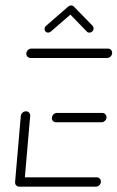

<svg xmlns="http://www.w3.org/2000/svg" viewBox="-20 -701 441 721"><path d="M36.7 -18.1 58.1 -265.6Q58.9 -273 64.6 -278Q70.4 -283 77.4 -283Q84.8 -283 89.4 -277.8Q94.1 -272.6 93.3 -265.6L71.9 -18.1ZM358.9 -19.3Q358.9 -11.5 353.1 -5.7Q347.4 0 340 0H52.6Q45.9 0 41.3 -4.4Q36.7 -8.9 36.7 -15.9Q36.7 -23.7 42.2 -29.4Q47.8 -35.2 55.6 -35.2H342.6Q349.6 -35.2 354.3 -30.6Q358.9 -25.9 358.9 -19.3ZM174.8 -257.4Q174.8 -265.2 180.4 -271.1Q185.9 -277 193.7 -277H364.1Q370.7 -277 375.4 -272.2Q380 -267.4 380 -260.7Q380 -253 374.3 -247.4Q368.5 -241.9 361.1 -241.9H190.7Q184.1 -241.9 179.4 -246.3Q174.8 -250.7 174.8 -257.4ZM78.9 -499.3Q78.9 -507 84.4 -512.8Q90 -518.5 97.8 -518.5H385.2Q391.9 -518.5 396.5 -514.1Q401.1 -509.6 401.1 -503Q401.1 -494.8 395.6 -489.1Q390 -483.3 382.2 -483.3H94.8Q88.1 -483.3 83.5 -487.8Q78.9 -492.2 78.9 -499.3ZM247 -680.7Q253 -680.7 256.7 -677Q260.4 -673.3 260.4 -667.8Q260.4 -664.4 258.9 -661.1Q257.4 -657.8 255.2 -655.6L171.1 -582.6Q166.3 -578.5 160.7 -578.5Q154.8 -578.5 151.1 -582.2Q147.4 -585.9 147.4 -591.9Q147.4 -599.3 152.6 -603.7L236.7 -676.7Q241.5 -680.7 247 -680.7ZM257.4 -676.3 328.1 -603.7Q331.5 -599.6 331.5 -594.4Q331.5 -587.8 326.7 -583.1Q321.9 -578.5 315.2 -578.5Q309.3 -578.5 305.9 -582.6L235.6 -655.2Z"/></svg>

Font: 26F Galaxy Sans Light
Style: Italic
Weight: 300
Italic angle: -5°
Designer: C₂₉H₂₅N₃O₅
Version: Version 1.200